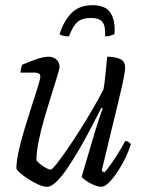

<svg xmlns="http://www.w3.org/2000/svg" viewBox="-20 -718 550 738"><path d="M161 0Q147 0 128 -8.5Q109 -17 90 -29Q71 -41 58 -52.5Q45 -64 43 -70Q43 -97 52 -138Q61 -179 75 -224.5Q89 -270 102.5 -312Q116 -354 125.5 -384.5Q135 -415 135 -424Q135 -439 112 -439H59Q59 -446 61 -455Q63 -464 65 -469Q90 -480 118.5 -490Q147 -500 167 -500Q184 -500 196.5 -489.5Q209 -479 209 -461Q209 -454 200 -425Q191 -396 178 -354.5Q165 -313 151.5 -267Q138 -221 129 -177.5Q120 -134 120 -102Q131 -88 149 -77Q167 -66 175 -66Q180 -66 197.5 -88Q215 -110 239.5 -145.5Q264 -181 290 -222.5Q316 -264 339.5 -304.5Q363 -345 378 -375Q382 -398 385.5 -433.5Q389 -469 392 -500Q421 -500 441 -491.5Q461 -483 461 -458Q461 -440 448.5 -385Q436 -330 415.5 -247Q395 -164 371 -62L381 -55Q390 -64 405 -85Q420 -106 435.5 -131Q451 -156 461 -176Q469 -176 474.5 -172Q480 -168 483 -164Q477 -143 464 -115Q451 -87 434 -61Q417 -35 400 -17.5Q383 0 369 0Q358 0 341 -7Q324 -14 310.5 -23.5Q297 -33 294 -39L346 -215Q356 -247 364 -271Q372 -295 375 -301L370 -304Q352 -270 331 -229Q310 -188 286.5 -147.5Q263 -107 240.5 -73.5Q218 -40 197.5 -20Q177 0 161 0ZM245 -578Q231 -578 221 -581Q211 -584 209 -587Q225 -637 254.5 -667.5Q284 -698 336 -698Q387 -698 405.5 -667.5Q424 -637 420 -587Q414 -584 404.5 -581Q395 -578 384 -578Q386 -620 373 -634.5Q360 -649 329 -649Q297 -649 279 -634.5Q261 -620 245 -578Z"/></svg>

Font: Texturina 72pt 72pt Light
Style: Italic
Weight: 300
Italic angle: -11°
Designer: Guillermo Torres Carreño
Foundry: Omnibus-Type
Version: Version 1.002; ttfautohint (v1.8.3)